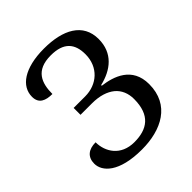

<svg xmlns="http://www.w3.org/2000/svg" viewBox="-200 -858 1003 1003"><g transform="rotate(-45 301.5 -356.5)"><path d="M272.9 -43.9C173.3 -43.9 128.9 -116.7 128.9 -187C76.7 -187 44.9 -162.1 44.9 -112.8C44.9 -55.7 104.5 11.2 273.9 11.2C417.5 11.2 542 -50.3 542 -204.1C542 -330.1 439 -363.3 360.8 -373V-377.9C450.7 -398.9 522 -453.1 522 -557.1C522 -615.2 497.6 -656.7 455.6 -684.1C413.6 -711.4 354 -724.1 284.2 -724.1C211.4 -724.1 155.8 -709.5 118.7 -686C81.1 -662.1 62 -628.4 62 -589.8C62 -539.1 99.6 -524.9 147.9 -524.9C147.9 -604.5 172.4 -673.8 284.2 -673.8C378.9 -673.8 417 -628.9 417 -549.8C417 -455.1 348.1 -395 259.8 -395H174.8V-344.2H259.8C315.9 -344.2 358.4 -330.1 387.7 -306.2C416.5 -282.2 431.2 -246.6 431.2 -205.1C431.2 -85 367.2 -43.9 272.9 -43.9Z"/></g></svg>

Font: The Erased English
Style: Regular
Weight: 400
Designer: Monotype Design team + ligartures altered by 180 Amsterdam
Foundry: Monotype Imaging Inc.
Version: Version 1.030;Glyphs 3.1.2 (3151)